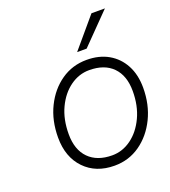

<svg xmlns="http://www.w3.org/2000/svg" viewBox="-132 -807 809 912"><g transform="rotate(-20 272.5 -351.0)"><path d="M503 -710 356 -560H308L435 -710ZM84 -209Q84 -295 117.5 -363Q151 -431 208 -470.5Q265 -510 337 -510Q400 -510 446.5 -483.5Q493 -457 519 -408.5Q545 -360 545 -294Q545 -209 511.5 -140.5Q478 -72 421 -32Q364 8 292 8Q198 8 141 -51Q84 -110 84 -209ZM493 -296Q493 -374 451 -417Q409 -460 332 -460Q280 -460 235.5 -428Q191 -396 164 -339Q137 -282 137 -207Q137 -128 179.5 -85Q222 -42 298 -42Q350 -42 394.5 -74.5Q439 -107 466 -164.5Q493 -222 493 -296Z"/></g></svg>

Font: Overused Grotesk Light
Style: Italic
Weight: 300
Italic angle: -10°
Version: Version 0.003